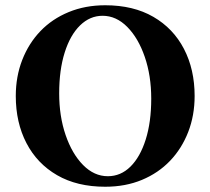

<svg xmlns="http://www.w3.org/2000/svg" viewBox="-20 -700 800 730"><path d="M380 10Q273 10 197 -34Q121 -78 80.5 -156Q40 -234 40 -335Q40 -409 64.5 -472Q89 -535 133.5 -581.5Q178 -628 241 -654Q304 -680 380 -680Q487 -680 563 -636Q639 -592 679.5 -514Q720 -436 720 -335Q720 -261 695.5 -198Q671 -135 626.5 -88.5Q582 -42 519.5 -16Q457 10 380 10ZM390 -30Q439 -30 476 -66.5Q513 -103 534 -169.5Q555 -236 555 -325Q555 -412 530.5 -483.5Q506 -555 464 -597.5Q422 -640 370 -640Q322 -640 284.5 -603.5Q247 -567 226 -500.5Q205 -434 205 -345Q205 -258 229.5 -186.5Q254 -115 296 -72.5Q338 -30 390 -30Z"/></svg>

Font: Brygada 1918
Style: Bold
Weight: 700
Designer: Mateusz Machalski | Borys Kosmynka | Przemek Hoffer
Foundry: NIEPODLEGLA 2018
Version: Version 3.006